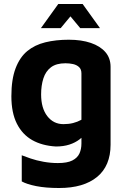

<svg xmlns="http://www.w3.org/2000/svg" viewBox="-20 -719 633 962"><path d="M260 15Q191 11 141.5 -17Q92 -45 64.5 -99.5Q37 -154 37 -237Q37 -321 58 -376.5Q79 -432 116.5 -463Q154 -494 207 -507Q260 -520 325 -520Q388 -520 435 -504Q482 -488 508 -458Q534 -428 534 -384V6Q534 59 517 99.5Q500 140 466.5 167.5Q433 195 385.5 209Q338 223 276 223Q209 223 161.5 213.5Q114 204 89 190V59Q104 65 133 75Q162 85 198 91.5Q234 98 270 98Q317 98 342.5 85Q368 72 378 50Q388 28 388 0V-82L417 -61Q401 -38 379 -21Q357 -4 327.5 5.5Q298 15 260 15ZM298 -97Q324 -97 346 -102.5Q368 -108 388 -119V-351Q388 -372 376 -383Q364 -394 346 -398Q328 -402 308 -402Q262 -402 235.5 -382Q209 -362 197.5 -326.5Q186 -291 186 -246Q186 -177 217 -137Q248 -97 298 -97ZM185 -578 272 -699H394L481 -578H382L333 -637L284 -578Z"/></svg>

Font: Maven Pro
Style: Bold
Weight: 700
Designer: Joe Prince
Foundry: Joe Prince
Version: Version 2.103